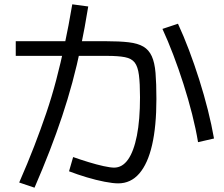

<svg xmlns="http://www.w3.org/2000/svg" viewBox="-20 -837 1040 890"><path d="M528 13Q504 13 465 5.5Q426 -2 382.5 -15Q339 -28 300 -43L319 -109Q353 -97 390.5 -85.5Q428 -74 460 -67Q492 -60 509 -60Q547 -60 573.5 -97.5Q600 -135 614.5 -208Q629 -281 629 -386Q629 -450 624 -489Q619 -528 604.5 -547Q590 -566 559 -572Q528 -578 476 -578H53V-646H470Q534 -646 576.5 -641Q619 -636 644.5 -621Q670 -606 683.5 -576.5Q697 -547 701 -498.5Q705 -450 705 -378Q705 -252 685 -165Q665 -78 625.5 -32.5Q586 13 528 13ZM69 9Q108 -80 138.5 -159Q169 -238 194.5 -313Q220 -388 240.5 -466Q261 -544 279.5 -630Q298 -716 315 -817L389 -807Q373 -708 355 -621.5Q337 -535 315.5 -455.5Q294 -376 268 -298Q242 -220 210.5 -138.5Q179 -57 140 33ZM898 -178Q888 -239 870.5 -308Q853 -377 830.5 -447.5Q808 -518 783 -583.5Q758 -649 733 -703L805 -727Q831 -671 856 -605Q881 -539 903.5 -468Q926 -397 943.5 -327.5Q961 -258 972 -195Z"/></svg>

Font: M PLUS 1
Style: Regular
Weight: 400
Designer: Coji Morishita
Foundry: UNDERFOREST DESIGN
Version: Version 1.001